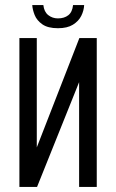

<svg xmlns="http://www.w3.org/2000/svg" viewBox="-20 -742 461 762"><path d="M57 0V-591H126V-157L295 -591H364V0H294V-416L127 0ZM210 -630Q170 -630 148 -645.5Q126 -661 117.5 -682.5Q109 -704 108 -722H152Q155 -695 171.5 -682Q188 -669 210 -669Q235 -669 251 -681.5Q267 -694 270 -722H314Q313 -700 302.5 -679Q292 -658 269.5 -644Q247 -630 210 -630Z"/></svg>

Font: Alumni Sans Medium
Style: Regular
Weight: 500
Designer: Robert E. Leuschke
Foundry: Robert E. Leuschke
Version: Version 1.018